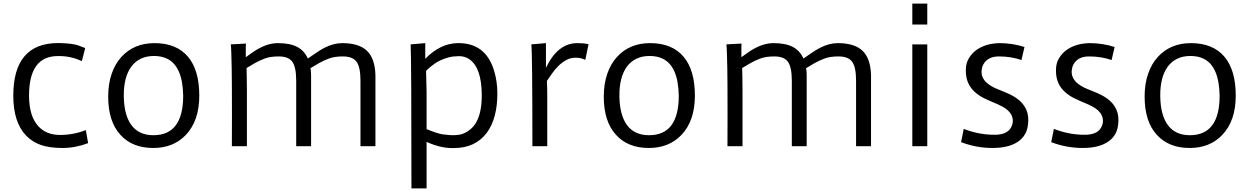

<svg xmlns="http://www.w3.org/2000/svg" viewBox="-20 -811 6955 1065"><path d="M468.8 -17.1Q398.4 9.8 326.4 9.8Q254.4 9.8 206.8 -6.8Q159.2 -23.4 125 -58.6Q53.7 -132.8 53.7 -280.3Q53.7 -572.3 303.7 -572.3L320.8 -571.8Q384.8 -569.3 412.4 -559.6Q439.9 -549.8 452.6 -544.4L434.1 -472.2Q372.6 -500 309.6 -500H301.3Q141.1 -500 141.1 -281.2Q141.1 -165.5 193.8 -109.4Q237.8 -62.5 312.7 -62.5Q387.7 -62.5 456.1 -89.4Z M580.1 -275.4Q580.1 -345.7 599.4 -401.6Q618.7 -457.5 653.3 -495.1Q723.1 -571.8 836.9 -571.8Q959 -571.8 1022.9 -496.1Q1085.4 -421.9 1085.4 -280.3Q1085.4 -140.6 1010.3 -62Q941.4 9.8 830.1 9.8Q713.4 9.8 647.5 -63.5Q580.1 -137.2 580.1 -275.4ZM831.1 -61Q996.1 -61 996.1 -280.3Q993.2 -444.3 906.2 -485.8Q875.5 -500.5 834.2 -500.5Q793 -500.5 761.7 -485.6Q730.5 -470.7 709 -442.4Q665.5 -383.3 666.7 -277.8Q668 -172.4 709.2 -116.7Q750.5 -61 831.1 -61Z M1266.1 0 1266.6 -165.5Q1266.6 -376.5 1265.1 -434.6L1263.2 -511.7Q1261.7 -556.6 1260.3 -564.9L1344.2 -569.3Q1343.8 -563.5 1343.5 -554Q1343.3 -544.4 1343.3 -530.3V-493.7L1380.4 -520Q1454.1 -571.8 1521.2 -571.8Q1588.4 -571.8 1628.2 -551Q1668 -530.3 1687.5 -486.3Q1693.8 -490.2 1724.9 -512Q1755.9 -533.7 1777.8 -544.9Q1829.6 -571.8 1878.4 -571.8Q1971.2 -571.8 2015.6 -529.1Q2060.1 -486.3 2062.5 -393.6V0H1979.5V-363.8Q1979.5 -439 1957.5 -468.8Q1935.5 -498 1881.8 -498Q1834 -498 1803 -485.8Q1772 -473.6 1750.5 -461.4L1703.6 -433.6L1702.1 -432.6Q1705.6 -416.5 1705.6 -393.6V0H1623V-363.8Q1623 -438.5 1601.1 -468.8Q1580.1 -498 1525.9 -498Q1478 -498 1447 -485.8Q1416 -473.6 1394.5 -461.4L1347.7 -433.6L1348.6 -389.2Q1349.6 -352.1 1349.6 -314V0Z M2487.3 10.3Q2422.4 10.3 2346.2 -23.9V233.9H2262.2Q2262.2 -474.6 2257.8 -564.9L2338.9 -571.8V-484.9Q2420.9 -569.3 2516.6 -571.8Q2671.9 -575.2 2719.7 -421.9Q2738.8 -361.3 2738.8 -292.7Q2738.8 -224.1 2724.4 -169.7Q2710 -115.2 2680.7 -75.2Q2617.2 10.3 2497.1 10.3Q2492.2 10.3 2487.3 10.3ZM2343.3 -417 2346.2 -302.7V-94.7Q2407.7 -69.8 2434.1 -65.9Q2517.6 -53.7 2556.2 -72.5Q2594.7 -91.3 2615.2 -122.1Q2653.3 -179.2 2652.3 -287.1Q2650.9 -437.5 2582 -483.4Q2557.1 -500 2524.4 -499.5Q2491.7 -499 2468.3 -492.7Q2444.8 -486.3 2425.5 -477.5Q2406.2 -468.8 2391.4 -458.3Q2376.5 -447.8 2366 -439Q2355.5 -430.2 2349.6 -423.8Q2343.8 -417.5 2343.3 -417Z M3013.7 -362.3Q3015.6 -325.2 3015.6 -268.6V0H2933.1Q2933.1 -518.1 2927.2 -564.9L3008.3 -571.8V-434.6Q3073.2 -571.8 3182.6 -571.8Q3220.2 -571.8 3244.6 -565.9L3226.6 -479Q3203.1 -490.7 3174.1 -491Q3145 -491.2 3121.1 -478Q3097.2 -464.8 3077.4 -445.3Q3057.6 -425.8 3042 -403.3Z M3329.1 -275.4Q3329.1 -345.7 3348.4 -401.6Q3367.7 -457.5 3402.3 -495.1Q3472.2 -571.8 3585.9 -571.8Q3708 -571.8 3772 -496.1Q3834.5 -421.9 3834.5 -280.3Q3834.5 -140.6 3759.3 -62Q3690.4 9.8 3579.1 9.8Q3462.4 9.8 3396.5 -63.5Q3329.1 -137.2 3329.1 -275.4ZM3580.1 -61Q3745.1 -61 3745.1 -280.3Q3742.2 -444.3 3655.3 -485.8Q3624.5 -500.5 3583.3 -500.5Q3542 -500.5 3510.7 -485.6Q3479.5 -470.7 3458 -442.4Q3414.6 -383.3 3415.8 -277.8Q3417 -172.4 3458.3 -116.7Q3499.5 -61 3580.1 -61Z M4015.1 0 4015.6 -165.5Q4015.6 -376.5 4014.2 -434.6L4012.2 -511.7Q4010.7 -556.6 4009.3 -564.9L4093.3 -569.3Q4092.8 -563.5 4092.5 -554Q4092.3 -544.4 4092.3 -530.3V-493.7L4129.4 -520Q4203.1 -571.8 4270.3 -571.8Q4337.4 -571.8 4377.2 -551Q4417 -530.3 4436.5 -486.3Q4442.9 -490.2 4473.9 -512Q4504.9 -533.7 4526.9 -544.9Q4578.6 -571.8 4627.4 -571.8Q4720.2 -571.8 4764.6 -529.1Q4809.1 -486.3 4811.5 -393.6V0H4728.5V-363.8Q4728.5 -439 4706.5 -468.8Q4684.6 -498 4630.9 -498Q4583 -498 4552 -485.8Q4521 -473.6 4499.5 -461.4L4452.6 -433.6L4451.2 -432.6Q4454.6 -416.5 4454.6 -393.6V0H4372.1V-363.8Q4372.1 -438.5 4350.1 -468.8Q4329.1 -498 4274.9 -498Q4227.1 -498 4196 -485.8Q4165 -473.6 4143.6 -461.4L4096.7 -433.6L4097.7 -389.2Q4098.6 -352.1 4098.6 -314V0Z M5040.5 -791H5123.5V-674.8H5040.5ZM5040.5 -564.9H5123.5V0H5040.5Z M5646 -478Q5588.9 -498 5521 -498Q5458.5 -498 5434.1 -453.1Q5426.8 -439.9 5424.8 -420.2Q5422.9 -400.4 5430.4 -383.1Q5438 -365.7 5452.6 -352.5Q5475.6 -331.5 5512.7 -316.9Q5549.8 -302.2 5568.6 -293.9Q5587.4 -285.6 5604.5 -275.4Q5621.6 -265.1 5636.5 -252Q5651.4 -238.8 5662.1 -222.2Q5685.1 -187 5683.8 -141.6Q5682.6 -96.2 5666.7 -68.4Q5650.9 -40.5 5624 -23.4Q5573.7 9.8 5484.4 9.8Q5395.5 9.8 5311 -22.5L5325.7 -96.2Q5403.3 -65.4 5486.3 -63.5Q5565.4 -60.5 5588.4 -104.5Q5606 -137.7 5591.3 -170.9Q5577.6 -200.7 5536.6 -221.7Q5517.1 -231.9 5492.4 -241.9Q5467.8 -252 5439.7 -265.6Q5411.6 -279.3 5388.7 -299.3Q5337.4 -344.7 5337.4 -417V-424.3Q5337.4 -461.4 5355.5 -490Q5373.5 -518.6 5399.4 -536.1Q5449.2 -569.8 5522.5 -571.8Q5596.2 -571.8 5662.6 -550.3Z M6146 -478Q6088.9 -498 6021 -498Q5958.5 -498 5934.1 -453.1Q5926.8 -439.9 5924.8 -420.2Q5922.9 -400.4 5930.4 -383.1Q5938 -365.7 5952.6 -352.5Q5975.6 -331.5 6012.7 -316.9Q6049.8 -302.2 6068.6 -293.9Q6087.4 -285.6 6104.5 -275.4Q6121.6 -265.1 6136.5 -252Q6151.4 -238.8 6162.1 -222.2Q6185.1 -187 6183.8 -141.6Q6182.6 -96.2 6166.7 -68.4Q6150.9 -40.5 6124 -23.4Q6073.7 9.8 5984.4 9.8Q5895.5 9.8 5811 -22.5L5825.7 -96.2Q5903.3 -65.4 5986.3 -63.5Q6065.4 -60.5 6088.4 -104.5Q6106 -137.7 6091.3 -170.9Q6077.6 -200.7 6036.6 -221.7Q6017.1 -231.9 5992.4 -241.9Q5967.8 -252 5939.7 -265.6Q5911.6 -279.3 5888.7 -299.3Q5837.4 -344.7 5837.4 -417V-424.3Q5837.4 -461.4 5855.5 -490Q5873.5 -518.6 5899.4 -536.1Q5949.2 -569.8 6022.5 -571.8Q6096.2 -571.8 6162.6 -550.3Z M6329.1 -275.4Q6329.1 -345.7 6348.4 -401.6Q6367.7 -457.5 6402.3 -495.1Q6472.2 -571.8 6585.9 -571.8Q6708 -571.8 6772 -496.1Q6834.5 -421.9 6834.5 -280.3Q6834.5 -140.6 6759.3 -62Q6690.4 9.8 6579.1 9.8Q6462.4 9.8 6396.5 -63.5Q6329.1 -137.2 6329.1 -275.4ZM6580.1 -61Q6745.1 -61 6745.1 -280.3Q6742.2 -444.3 6655.3 -485.8Q6624.5 -500.5 6583.3 -500.5Q6542 -500.5 6510.7 -485.6Q6479.5 -470.7 6458 -442.4Q6414.6 -383.3 6415.8 -277.8Q6417 -172.4 6458.3 -116.7Q6499.5 -61 6580.1 -61Z"/></svg>

Font: Duru Sans
Style: Regular
Weight: 400
Designer: Onur Yazõcõgil
Foundry: Onur Yazõcõgil
Version: Version 1.001